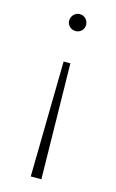

<svg xmlns="http://www.w3.org/2000/svg" viewBox="-108 -569 464 768"><g transform="rotate(15 124.0 -185.0)"><path d="M110 -324 102 154H146L138 -324ZM124 -524C105 -524 89 -508 89 -488C89 -469 105 -454 124 -454C144 -454 159 -469 159 -488C159 -508 144 -524 124 -524Z"/></g></svg>

Font: Montserrat-Alt1 ExtLt
Style: Regular
Weight: 200
Designer: Differentunic
Foundry: Differentunic
Version: Version 7.222